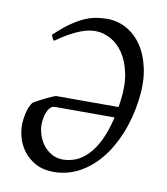

<svg xmlns="http://www.w3.org/2000/svg" viewBox="-75 -694 674 773"><g transform="rotate(10 262.0 -307.5)"><path d="M223.1 -41Q250 -41 276.1 -51.5Q302.2 -62 325.4 -86.2Q348.6 -110.4 367.4 -148.9Q386.2 -187.5 399.4 -244.1H153.8Q141.1 -244.1 130.6 -228.3Q120.1 -212.4 116.2 -185.1Q112.3 -158.7 118.9 -132.8Q125.5 -106.9 139.9 -86.4Q154.3 -65.9 175.8 -53.5Q197.3 -41 223.1 -41ZM483.4 -331.1Q473.1 -253.9 447 -190.4Q420.9 -127 383.1 -81.3Q345.2 -35.6 297.4 -10.5Q249.5 14.6 195.3 14.6Q152.3 14.6 121.1 -2.4Q89.8 -19.5 70.1 -46.6Q50.3 -73.7 42.5 -107.2Q34.7 -140.6 39.1 -172.9Q41 -189.9 46.6 -210Q52.2 -230 64 -245.1Q75.2 -252 89.6 -259.5Q104 -267.1 117.2 -273.4Q130.4 -279.8 140.6 -283.9Q150.9 -288.1 153.8 -288.1H407.7Q408.7 -293.9 409.7 -300Q410.6 -306.2 411.6 -313Q420.4 -377.9 410.4 -426.5Q400.4 -475.1 378.2 -507.8Q356 -540.5 325.4 -556.9Q294.9 -573.2 263.7 -573.2Q252 -573.2 236.8 -570.6Q221.7 -567.9 202.1 -560.3Q182.6 -552.7 158.9 -539.6Q135.3 -526.4 106 -505.9Q103.5 -506.8 101.6 -510Q99.6 -513.2 98.1 -516.6Q96.7 -520 95.2 -523.2Q93.8 -526.4 93.3 -527.8Q127.4 -560.5 156 -580.6Q184.6 -600.6 209.7 -611.6Q234.9 -622.6 257.6 -626.2Q280.3 -629.9 302.2 -629.9Q343.3 -629.9 380.4 -609.9Q417.5 -589.8 443.6 -551.5Q469.7 -513.2 481.2 -457.5Q492.7 -401.9 483.4 -331.1Z"/></g></svg>

Font: Gentium
Style: Italic
Weight: 400
Italic angle: -7°
Designer: J. Victor Gaultney
Version: Version 1.02; 2005; OFL release